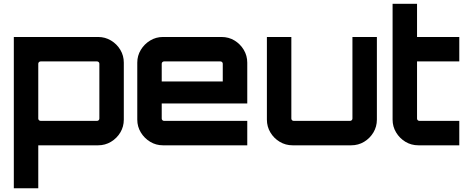

<svg xmlns="http://www.w3.org/2000/svg" viewBox="-20 -778 2507 1028"><path d="M54 230V-580H505.4Q543 -580 574.4 -561.1Q605.8 -542.2 624.4 -511Q642.9 -479.9 642.9 -442.5V-137.5Q642.9 -100.1 624.4 -69Q605.8 -37.8 574.4 -18.9Q543 0 505.4 0H184.9V230ZM197.4 -130.9H499.9Q504.8 -130.9 508.4 -134.5Q512 -138.1 512 -143.1V-436.9Q512 -441.9 508.4 -445.5Q504.8 -449.1 499.9 -449.1H197.4Q192.4 -449.1 188.7 -445.5Q184.9 -441.9 184.9 -436.9V-143.1Q184.9 -138.1 188.7 -134.5Q192.4 -130.9 197.4 -130.9Z M852.5 0Q815.1 0 784 -18.9Q752.8 -37.8 733.9 -69Q715 -100.1 715 -137.5V-442.5Q715 -479.9 733.9 -511Q752.8 -542.2 784 -561.1Q815.1 -580 852.5 -580H1166.1Q1204.5 -580 1235.6 -561.2Q1266.6 -542.3 1285.3 -511Q1303.9 -479.6 1303.9 -442.5V-224.2H845.9V-143.1Q845.9 -138.1 849.5 -134.5Q853.1 -130.9 858.1 -130.9H1303.9V0H852.5ZM845.9 -342H1172.7V-436.9Q1172.7 -441.9 1169.1 -445.5Q1165.5 -449.1 1160.6 -449.1H858.1Q853.1 -449.1 849.5 -445.5Q845.9 -441.9 845.9 -436.9Z M1546.5 0Q1508.9 0 1477.5 -18.9Q1446.1 -37.8 1427.6 -69Q1409 -100.1 1409 -137.5V-580H1539.9V-143.1Q1539.9 -138.1 1543.5 -134.5Q1547.1 -130.9 1552.1 -130.9H1854.6Q1859.5 -130.9 1863.3 -134.5Q1867 -138.1 1867 -143.1V-580H1997.9V-137.5Q1997.9 -100.1 1979.4 -69Q1960.8 -37.8 1929.7 -18.9Q1898.6 0 1860.1 0H1546.5Z M2220.2 0Q2181.8 0 2150.6 -18.9Q2119.5 -37.8 2100.8 -69Q2082 -100.1 2082 -137.5V-757.6H2212.9V-580H2439.1V-449.1H2212.9V-143.1Q2212.9 -138.1 2216.5 -134.5Q2220.1 -130.9 2225.1 -130.9H2439.1V0H2220.2Z"/></svg>

Font: Orbitron
Style: Regular
Weight: 400
Designer: Matt McInerney
Foundry: The League of Moveable Type
Version: Version 2.001